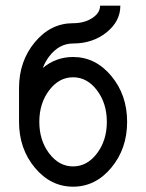

<svg xmlns="http://www.w3.org/2000/svg" viewBox="-20 -665 528 694"><path d="M244.1 -63.5Q294.9 -63.5 330.6 -110.6Q366.2 -157.7 366.2 -224.6Q366.2 -291.5 330.6 -338.6Q294.9 -385.7 244.1 -385.7Q193.4 -385.7 157.7 -338.6Q122.1 -291.5 122.1 -224.6Q122.1 -157.7 157.7 -110.6Q193.4 -63.5 244.1 -63.5ZM244.1 9.8Q163.1 9.8 106 -58.8Q48.8 -127.4 48.8 -224.6V-346.7Q48.8 -443.8 106 -512.5Q163.1 -581.1 244.1 -581.1Q284.7 -581.1 313.2 -599.6Q341.8 -618.2 341.8 -644.5H415Q415 -587.9 365 -547.9Q314.9 -507.8 244.1 -507.8Q193.4 -507.8 157.7 -460.9Q143.1 -441.4 134.8 -419.4Q182.6 -459 244.1 -459Q325.2 -459 382.3 -390.4Q439.5 -321.8 439.5 -224.6Q439.5 -127.4 382.3 -58.8Q325.2 9.8 244.1 9.8Z"/></svg>

Font: Catrinity
Style: Regular
Weight: 400
Designer: Alexander Lange
Foundry: High-Logic / Made with FontCreator
Version: Version 2.090;May 20, 2024;FontCreator 15.0.0.2974 64-bit